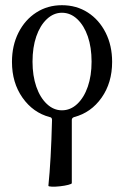

<svg xmlns="http://www.w3.org/2000/svg" viewBox="-20 -445 477 738"><path d="M166 269Q171 221 174.5 158Q178 95 180 16Q180 6 171 5Q107 -12 66.5 -69.5Q26 -127 26 -207Q26 -270 51 -319.5Q76 -369 119.5 -397Q163 -425 218 -425Q274 -425 317.5 -397Q361 -369 386 -319.5Q411 -270 411 -207Q411 -127 370.5 -69.5Q330 -12 265 5Q256 8 256 16V259Q256 262 242.5 265.5Q229 269 211 271Q193 273 179.5 272.5Q166 272 166 269ZM218 -21Q251 -21 277 -45.5Q303 -70 317.5 -112Q332 -154 332 -208Q332 -263 317.5 -305Q303 -347 277 -371.5Q251 -396 218 -396Q186 -396 160 -371.5Q134 -347 119.5 -305Q105 -263 105 -208Q105 -154 119.5 -112Q134 -70 160 -45.5Q186 -21 218 -21Z"/></svg>

Font: Junicode
Style: Regular
Weight: 400
Designer: Peter S. Baker
Version: Version 2.100; ttfautohint (v1.8.4)